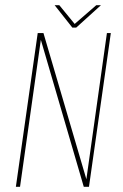

<svg xmlns="http://www.w3.org/2000/svg" viewBox="-20 -718 474 738"><path d="M41 0 125 -591H147L312 -29L391 -591H406L322 0H302L137 -565L57 0ZM258 -612 190 -698H208L267 -626L350 -698H368L273 -612Z"/></svg>

Font: Alumni Sans Pinstripe
Style: Italic
Weight: 400
Italic angle: -8°
Designer: Robert E. Leuschke
Foundry: Robert E. Leuschke
Version: Version 1.010; ttfautohint (v1.8.4.7-5d5b)